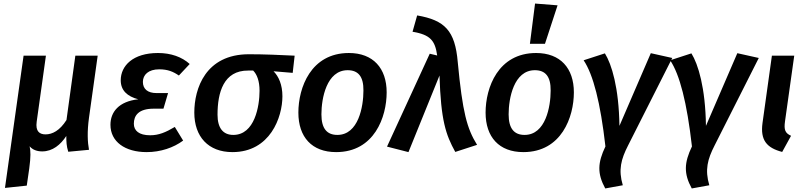

<svg xmlns="http://www.w3.org/2000/svg" viewBox="-20 -843 4536 1083"><path d="M482 -179 531 -529H405L355 -166C317 -106 275 -85 237 -85C204 -85 179 -101 187 -157L239 -529H113L8 217L131 204L145 107C154 41 153 8 147 -18C163 1 187 11 218 11C277 11 322 -27 354 -76C354 -43 355 -19 365 13L482 2C474 -41 471 -99 482 -179Z M807 15C886 15 959 -10 1013 -50L966 -127C914 -96 875 -80 827 -80C764 -80 735 -106 735 -145C735 -191 761 -230 847 -230H902L928 -318H863C813 -318 786 -341 786 -381C786 -421 817 -452 878 -452C926 -452 957 -439 989 -417L1050 -482C1006 -522 944 -544 871 -544C730 -544 661 -472 661 -390C661 -333 698 -299 760 -283C650 -271 603 -211 603 -139C603 -44 685 15 807 15Z M1291 15C1504 15 1573 -182 1573 -300C1573 -365 1552 -412 1523 -441L1631 -432L1642 -529C1562 -533 1471 -537 1384 -537C1139 -537 1076 -343 1076 -208C1076 -72 1155 15 1291 15ZM1296 -82C1238 -82 1207 -121 1207 -196C1207 -321 1241 -446 1380 -445H1408C1429 -424 1444 -387 1444 -331C1444 -245 1417 -82 1296 -82Z M1876 15C2092 15 2161 -184 2161 -322C2161 -458 2085 -544 1948 -544C1733 -544 1663 -348 1663 -208C1663 -70 1739 15 1876 15ZM1883 -82C1824 -82 1793 -118 1793 -198C1793 -288 1822 -447 1941 -447C2000 -447 2031 -412 2030 -332C2030 -242 2002 -82 1883 -82Z M2333 -756 2307 -664C2407 -647 2434 -615 2446 -530L2404 -540L2163 -16L2284 15L2459 -417C2467 -164 2494 -84 2548 14L2671 -26C2614 -118 2589 -208 2562 -493C2547 -670 2489 -729 2333 -756Z M2998 -823 2969 -596H3054L3125 -813ZM2932 15C3148 15 3217 -184 3217 -322C3217 -458 3141 -544 3004 -544C2789 -544 2719 -348 2719 -208C2719 -70 2795 15 2932 15ZM2939 -82C2880 -82 2849 -118 2849 -198C2849 -288 2878 -447 2997 -447C3056 -447 3087 -412 3086 -332C3086 -242 3058 -82 2939 -82Z M3392 -542 3272 -503C3326 -423 3367 -264 3395 -17C3351 75 3348 136 3394 220L3493 202C3467 115 3483 55 3523 -23L3772 -516L3651 -543L3474 -133C3471 -349 3430 -481 3392 -542Z M3880 -542 3760 -503C3814 -423 3855 -264 3883 -17C3839 75 3836 136 3882 220L3981 202C3955 115 3971 55 4011 -23L4260 -516L4139 -543L3962 -133C3959 -349 3918 -481 3880 -542Z M4460 -529H4334L4281 -149C4268 -53 4304 -9 4392 14L4442 -77C4409 -92 4401 -110 4408 -159Z"/></svg>

Font: Fira Sans Medium
Style: Italic
Weight: 500
Italic angle: -8°
Designer: bBox Type GmbH & Carrois Corporate GbR & Edenspiekermann AG
Foundry: bBox Type GmbH & Carrois Corporate GbR & Edenspiekermann AG
Version: Version 4.301;PS 004.301;hotconv 1.0.88;makeotf.lib2.5.64775